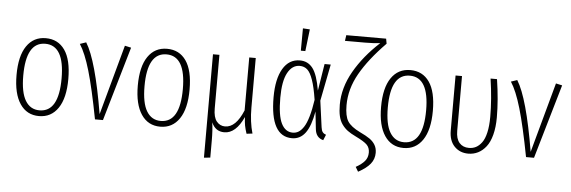

<svg xmlns="http://www.w3.org/2000/svg" viewBox="-56 -944 3965 1334"><g transform="rotate(5 1926.5 -276.5)"><path d="M233.9 -532.2Q319.8 -532.2 366.9 -464.6Q414.1 -397 414.1 -263.2Q414.1 -130.4 366 -59.6Q317.9 11.2 232.9 11.2Q147.9 11.2 100.6 -59.1Q53.2 -129.4 53.2 -259.8Q53.2 -392.6 101.1 -462.4Q148.9 -532.2 233.9 -532.2ZM233.9 -493.2Q100.1 -493.2 100.1 -259.8Q100.1 -142.6 134.5 -85.7Q168.9 -28.8 232.9 -28.8Q367.2 -28.8 367.2 -263.2Q367.2 -493.2 233.9 -493.2Z M515.6 -527.8Q589.8 -409.2 651.9 -39.1L785.6 -527.8L829.6 -518.1L678.7 0H623Q582 -214.4 546.9 -334Q511.7 -453.6 472.7 -513.2Z M1079.6 -532.2Q1165.5 -532.2 1212.6 -464.6Q1259.8 -397 1259.8 -263.2Q1259.8 -130.4 1211.7 -59.6Q1163.6 11.2 1078.6 11.2Q993.7 11.2 946.3 -59.1Q898.9 -129.4 898.9 -259.8Q898.9 -392.6 946.8 -462.4Q994.6 -532.2 1079.6 -532.2ZM1079.6 -493.2Q945.8 -493.2 945.8 -259.8Q945.8 -142.6 980.2 -85.7Q1014.6 -28.8 1078.6 -28.8Q1212.9 -28.8 1212.9 -263.2Q1212.9 -493.2 1079.6 -493.2Z M1721.7 2.9 1680.7 7.8Q1669.9 -24.9 1665.5 -48.6Q1661.1 -72.3 1659.7 -106.9Q1605.5 11.2 1525.4 11.2Q1462.9 11.2 1436.5 -50.8Q1444.3 2.4 1444.3 74.2V194.8L1400.4 199.2V-522H1445.3V-147.9Q1445.3 -86.4 1468.5 -58.1Q1491.7 -29.8 1527.3 -29.8Q1602.5 -29.8 1653.3 -152.8V-522H1698.7V-175.8Q1698.7 -76.2 1721.7 2.9Z M2007.3 -755.9 2055.7 -752.9 2037.6 -600.1H2006.3ZM2006.3 -532.2Q2062.5 -532.2 2096.2 -488Q2129.9 -443.8 2148.4 -334L2178.7 -522H2221.7L2171.4 -266.1L2196.3 -83Q2199.2 -59.6 2207.8 -48.8Q2216.3 -38.1 2231.4 -33.2L2215.3 5.9Q2163.6 -7.3 2157.7 -66.9L2144.5 -188Q2126.5 -85.4 2090.6 -37.1Q2054.7 11.2 1997.6 11.2Q1845.7 11.2 1845.7 -262.2Q1845.7 -389.2 1887.9 -460.7Q1930.2 -532.2 2006.3 -532.2ZM2008.3 -494.1Q1955.6 -494.1 1924.1 -436Q1892.6 -377.9 1892.6 -262.2Q1892.6 -138.2 1920.2 -83Q1947.8 -27.8 1999.5 -27.8Q2021.5 -27.8 2039.8 -38.8Q2058.1 -49.8 2075.4 -75.9Q2092.8 -102.1 2106.9 -150.4Q2121.1 -198.7 2131.3 -268.1Q2117.7 -356 2100.3 -405.5Q2083 -455.1 2061.5 -474.6Q2040 -494.1 2008.3 -494.1Z M2589.4 -734.9 2595.7 -700.2Q2477.5 -579.6 2416.5 -471.7Q2355.5 -363.8 2355.5 -251Q2355.5 -175.3 2378.2 -139.2Q2400.9 -103 2465.3 -71.8Q2509.8 -50.8 2534.2 -33.7Q2558.6 -16.6 2572.5 6.8Q2586.4 30.3 2586.4 62Q2586.4 105.5 2559.6 138.9Q2532.7 172.4 2475.6 203.1L2456.5 170.9Q2497.1 148.4 2517.8 123.8Q2538.6 99.1 2538.6 64Q2538.6 31.2 2518.8 10.5Q2499 -10.3 2437.5 -40Q2402.8 -56.6 2380.6 -73Q2358.4 -89.4 2341.1 -113.5Q2323.7 -137.7 2316.2 -170.9Q2308.6 -204.1 2308.6 -250Q2308.6 -368.2 2374.3 -483.2Q2439.9 -598.1 2551.3 -700.2Q2502 -694.8 2446.3 -694.8H2305.7L2311.5 -734.9Z M2776.4 -532.2Q2862.3 -532.2 2909.4 -464.6Q2956.5 -397 2956.5 -263.2Q2956.5 -130.4 2908.4 -59.6Q2860.4 11.2 2775.4 11.2Q2690.4 11.2 2643.1 -59.1Q2595.7 -129.4 2595.7 -259.8Q2595.7 -392.6 2643.6 -462.4Q2691.4 -532.2 2776.4 -532.2ZM2776.4 -493.2Q2642.6 -493.2 2642.6 -259.8Q2642.6 -142.6 2677 -85.7Q2711.4 -28.8 2775.4 -28.8Q2909.7 -28.8 2909.7 -263.2Q2909.7 -493.2 2776.4 -493.2Z M3381.3 -522Q3403.3 -379.4 3403.3 -256.8Q3403.3 -188 3389.4 -135.3Q3375.5 -82.5 3350.8 -51.3Q3326.2 -20 3294.9 -4.4Q3263.7 11.2 3227.1 11.2Q3168 11.2 3130.1 -28.1Q3092.3 -67.4 3092.3 -138.2V-522H3137.2V-140.1Q3137.2 -84.5 3161.6 -56.6Q3186 -28.8 3228.5 -28.8Q3254.9 -28.8 3276.9 -40Q3298.8 -51.3 3317.6 -76.4Q3336.4 -101.6 3346.9 -147.5Q3357.4 -193.4 3357.4 -256.8Q3357.4 -380.9 3336.4 -522Z M3522 -527.8Q3596.2 -409.2 3658.2 -39.1L3792 -527.8L3835.9 -518.1L3685.1 0H3629.4Q3588.4 -214.4 3553.2 -334Q3518.1 -453.6 3479 -513.2Z"/></g></svg>

Font: Fira Sans Compressed ExtraLight
Style: Regular
Weight: 250
Width: 1
Designer: Carrois Corporate & Edenspiekermann AG
Foundry: Carrois Corporate GbR & Edenspiekermann AG
Version: Version 4.203;PS 004.203;hotconv 1.0.88;makeotf.lib2.5.64775